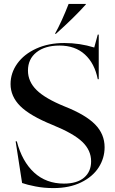

<svg xmlns="http://www.w3.org/2000/svg" viewBox="-20 -947 586 982"><path d="M93 -11 60 -224H66Q93 -121 154.5 -64.5Q216 -8 307 -8Q374 -8 410 -38.5Q446 -69 446 -122Q446 -178 401.5 -221Q357 -264 249 -308Q133 -355 83.5 -404.5Q34 -454 34 -517Q34 -574 68.5 -622Q103 -670 165.5 -698.5Q228 -727 309 -727Q388 -727 462 -704L480 -770H485V-542H480Q464 -623 414 -668.5Q364 -714 284 -714Q210 -714 166.5 -679.5Q123 -645 123 -586Q123 -530 167 -486.5Q211 -443 312 -402Q418 -360 466.5 -310.5Q515 -261 515 -194Q515 -138 484.5 -90.5Q454 -43 394.5 -14Q335 15 253 15Q205 15 161.5 6.5Q118 -2 93 -11ZM261 -774Q296 -837 331 -927H419V-924Q357 -855 266 -774Z"/></svg>

Font: Nyght Serif
Style: Regular
Weight: 400
Designer: Maksym Kobuzan
Version: Version 0.410